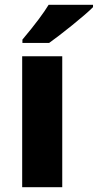

<svg xmlns="http://www.w3.org/2000/svg" viewBox="-20 -785 410 805"><path d="M74 -605H186C229 -635 337 -721 370 -755V-765H184C164 -732 128 -683 74 -619ZM73 0H241V-549H73Z"/></svg>

Font: Kathrein 85 Heavy
Style: Regular
Weight: 900
Designer: Lazydogs Typefoundry, based on Open Sans by Ascender Corporation
Foundry: Lazydogs Typefoundry
Version: Version 1.003;PS 001.003;hotconv 1.0.88;makeotf.lib2.5.64775